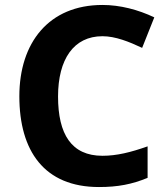

<svg xmlns="http://www.w3.org/2000/svg" viewBox="-20 -837 677 774"><path d="M393 -691C445 -691 500 -669 553 -644L602 -767C537 -798 464 -817 393 -817C177 -817 58 -665 58 -449C58 -229 158 -83 379 -83C455 -83 512 -94 575 -120V-247C507 -223 451 -209 393 -209C268 -209 214 -296 214 -448C214 -598 277 -691 393 -691Z"/></svg>

Font: Noto Sans Kannada UI
Style: Bold
Weight: 700
Designer: Jelle Bosma - Monotype Design Team
Foundry: Monotype Imaging Inc.
Version: Version 2.005